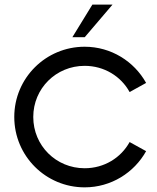

<svg xmlns="http://www.w3.org/2000/svg" viewBox="-20 -806 683 834"><path d="M294.4 -644.5H348.1L468.8 -786.1H381.3ZM347.7 7.8C462.4 7.8 562.5 -55.7 614.7 -149.4L543 -189C505.4 -120.6 432.6 -75.2 347.7 -75.2C223.6 -75.2 124.5 -173.3 124.5 -297.9C124.5 -421.9 223.6 -520 347.7 -520C432.6 -520 505.4 -474.6 543 -406.2L614.7 -445.8C562.5 -539.6 462.4 -603 347.7 -603C178.7 -603 42 -466.8 42 -297.9C42 -128.4 178.7 7.8 347.7 7.8Z"/></svg>

Font: Now Medium
Style: Regular
Weight: 500
Designer: Alfredo Marco Pradil
Foundry: Alfredo Marco Pradil
Version: Version 1.200;hotconv 1.0.109;makeotfexe 2.5.65596